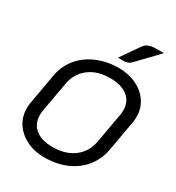

<svg xmlns="http://www.w3.org/2000/svg" viewBox="-217 -1061 1102 1201"><g transform="rotate(30 333.5 -460.5)"><path d="M40 -202Q40 -222 43 -241L82 -461Q95 -537 141.5 -593Q188 -649 259 -679Q330 -709 414 -709Q485 -709 541.5 -682Q598 -655 630 -607.5Q662 -560 662 -500Q662 -481 659 -461L620 -241Q607 -166 562.5 -109.5Q518 -53 447.5 -22Q377 9 287 9Q217 9 160.5 -18.5Q104 -46 72 -94Q40 -142 40 -202ZM528 -242 567 -459Q570 -477 570 -493Q570 -555 525.5 -591Q481 -627 399 -627Q307 -627 247.5 -581.5Q188 -536 174 -459L135 -242Q132 -224 132 -208Q132 -145 176 -109Q220 -73 301 -73Q394 -73 454 -119Q514 -165 528 -242ZM469 -896Q493 -930 552 -930H611L469 -782Q455 -768 437.5 -764Q420 -760 376 -762Z"/></g></svg>

Font: K2D
Style: Italic
Weight: 400
Italic angle: -10°
Designer: Katatrad Aksorn Co.,Ltd.
Foundry: Cadson Demak Co.,Ltd.
Version: Version 1.000; ttfautohint (v1.6)